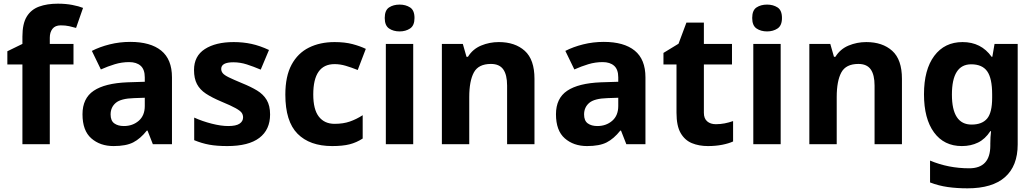

<svg xmlns="http://www.w3.org/2000/svg" viewBox="-20 -785 5637 1045"><path d="M380 -434H251V0H102V-434H20V-506L102 -546V-586Q102 -656 125.5 -694.5Q149 -733 192.5 -749Q236 -765 295 -765Q338 -765 374 -758Q410 -751 432 -742L394 -633Q377 -638 356.5 -642.5Q336 -647 311 -647Q280 -647 265.5 -628Q251 -609 251 -580V-546H380Z M689 -557Q799 -557 857.5 -509.5Q916 -462 916 -364V0H812L783 -74H779Q744 -30 705 -10Q666 10 598 10Q525 10 477 -32Q429 -74 429 -163Q429 -250 490 -291Q551 -332 673 -337L768 -340V-364Q768 -407 745.5 -427Q723 -447 683 -447Q643 -447 605 -435.5Q567 -424 529 -407L480 -508Q523 -530 577 -543.5Q631 -557 689 -557ZM768 -253 710 -251Q638 -249 610 -225Q582 -201 582 -162Q582 -128 602 -113.5Q622 -99 654 -99Q702 -99 735 -127.5Q768 -156 768 -208Z M1450 -162Q1450 -79 1391.5 -34.5Q1333 10 1217 10Q1160 10 1119 2.5Q1078 -5 1037 -22V-145Q1081 -125 1132 -112Q1183 -99 1222 -99Q1265 -99 1284 -112Q1303 -125 1303 -146Q1303 -160 1295.5 -171Q1288 -182 1263 -196Q1238 -210 1185 -232Q1133 -254 1100.5 -275.5Q1068 -297 1052 -327.5Q1036 -358 1036 -404Q1036 -480 1095 -518Q1154 -556 1252 -556Q1303 -556 1349 -546Q1395 -536 1444 -513L1399 -406Q1359 -423 1323 -434.5Q1287 -446 1250 -446Q1184 -446 1184 -410Q1184 -397 1192.5 -386.5Q1201 -376 1225.5 -364Q1250 -352 1298 -332Q1345 -313 1379 -292.5Q1413 -272 1431.5 -241Q1450 -210 1450 -162Z M1788 10Q1666 10 1599.5 -57Q1533 -124 1533 -270Q1533 -370 1567 -433Q1601 -496 1661.5 -526Q1722 -556 1801 -556Q1857 -556 1898.5 -545Q1940 -534 1971 -519L1927 -404Q1892 -418 1861.5 -427Q1831 -436 1801 -436Q1685 -436 1685 -271Q1685 -189 1715.5 -150Q1746 -111 1801 -111Q1848 -111 1884 -123.5Q1920 -136 1954 -158V-31Q1920 -9 1882.5 0.5Q1845 10 1788 10Z M2155 -760Q2188 -760 2212 -744.5Q2236 -729 2236 -687Q2236 -646 2212 -630Q2188 -614 2155 -614Q2121 -614 2097.5 -630Q2074 -646 2074 -687Q2074 -729 2097.5 -744.5Q2121 -760 2155 -760ZM2229 -546V0H2080V-546Z M2695 -556Q2783 -556 2836 -508.5Q2889 -461 2889 -356V0H2740V-319Q2740 -378 2719 -407.5Q2698 -437 2652 -437Q2584 -437 2559 -390.5Q2534 -344 2534 -257V0H2385V-546H2499L2519 -476H2527Q2553 -518 2598.5 -537Q2644 -556 2695 -556Z M3266 -557Q3376 -557 3434.5 -509.5Q3493 -462 3493 -364V0H3389L3360 -74H3356Q3321 -30 3282 -10Q3243 10 3175 10Q3102 10 3054 -32Q3006 -74 3006 -163Q3006 -250 3067 -291Q3128 -332 3250 -337L3345 -340V-364Q3345 -407 3322.5 -427Q3300 -447 3260 -447Q3220 -447 3182 -435.5Q3144 -424 3106 -407L3057 -508Q3100 -530 3154 -543.5Q3208 -557 3266 -557ZM3345 -253 3287 -251Q3215 -249 3187 -225Q3159 -201 3159 -162Q3159 -128 3179 -113.5Q3199 -99 3231 -99Q3279 -99 3312 -127.5Q3345 -156 3345 -208Z M3876 -109Q3901 -109 3924 -113.5Q3947 -118 3970 -126V-15Q3946 -4 3910.5 3Q3875 10 3833 10Q3784 10 3745.5 -6Q3707 -22 3684.5 -61Q3662 -100 3662 -171V-434H3591V-497L3673 -547L3716 -662H3811V-546H3964V-434H3811V-171Q3811 -140 3829 -124.5Q3847 -109 3876 -109Z M4155 -760Q4188 -760 4212 -744.5Q4236 -729 4236 -687Q4236 -646 4212 -630Q4188 -614 4155 -614Q4121 -614 4097.5 -630Q4074 -646 4074 -687Q4074 -729 4097.5 -744.5Q4121 -760 4155 -760ZM4229 -546V0H4080V-546Z M4695 -556Q4783 -556 4836 -508.5Q4889 -461 4889 -356V0H4740V-319Q4740 -378 4719 -407.5Q4698 -437 4652 -437Q4584 -437 4559 -390.5Q4534 -344 4534 -257V0H4385V-546H4499L4519 -476H4527Q4553 -518 4598.5 -537Q4644 -556 4695 -556Z M5219 -556Q5320 -556 5377 -476H5381L5393 -546H5519V1Q5519 118 5450 179Q5381 240 5246 240Q5188 240 5138.5 233Q5089 226 5042 208V89Q5142 131 5255 131Q5370 131 5370 7V-4Q5370 -20 5371 -38.5Q5372 -57 5374 -71H5370Q5342 -28 5303 -9Q5264 10 5215 10Q5118 10 5063.5 -64.5Q5009 -139 5009 -272Q5009 -406 5065 -481Q5121 -556 5219 -556ZM5266 -435Q5161 -435 5161 -270Q5161 -107 5268 -107Q5325 -107 5352.5 -139.5Q5380 -172 5380 -253V-271Q5380 -359 5353 -397Q5326 -435 5266 -435Z"/></svg>

Font: Noto Sans
Style: Bold
Weight: 700
Designer: Monotype Design Team
Foundry: Monotype Imaging Inc.
Version: Version 2.000;GOOG;noto-source:20170915:90ef993387c0; ttfaut